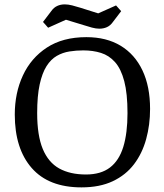

<svg xmlns="http://www.w3.org/2000/svg" viewBox="-20 -826 736 860"><path d="M345 13.3Q198 13.3 122.1 -73.4Q46.2 -160.1 46.2 -313Q46.2 -409.8 82.6 -488.1Q118.9 -566.4 190.1 -613Q261.3 -659.6 366.8 -659.6Q456.9 -659.6 520.6 -621Q584.2 -582.4 618.2 -510.5Q652.2 -438.6 652.2 -338.2Q652.2 -266.4 634.6 -202.7Q617.1 -138.9 580.2 -90.3Q543.3 -41.7 484.9 -14.2Q426.5 13.3 345 13.3ZM365 -44.4Q431.6 -44.4 472.5 -75.6Q513.4 -106.8 532.3 -168.2Q551.1 -229.6 551.1 -319.4Q551.1 -407.3 536.5 -462.6Q521.9 -517.9 495.2 -547.8Q468.5 -577.7 432.4 -589Q396.4 -600.3 352.9 -600.3Q321.4 -600.3 291 -595.5Q260.6 -590.7 234.3 -575.6Q208 -560.5 188.4 -529.7Q168.9 -498.8 157.7 -447.7Q146.5 -396.5 146.5 -319.4Q146.5 -219.4 171.5 -158.9Q196.6 -98.4 245.3 -71.4Q294.1 -44.4 365 -44.4ZM425 -697.5Q410 -697.5 391.8 -702.4Q373.6 -707.4 354.9 -713.4L275.4 -737.6L195.6 -701.8L172.6 -727.7L209.9 -776.7Q220.9 -792.3 236.2 -799.3Q251.5 -806.4 270.1 -806.4Q285.1 -806.4 303.4 -801.8Q321.7 -797.2 340.5 -791.2L419.9 -766.1L499.8 -801.7L522.7 -776L485.3 -727Q474.5 -711.5 459.1 -704.5Q443.6 -697.5 425 -697.5Z"/></svg>

Font: Faustina Light
Style: Regular
Weight: 300
Designer: Alfonso Garcia
Foundry: http://www.omnibus-type.com
Version: Version 1.200